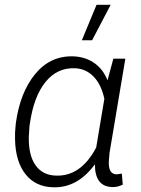

<svg xmlns="http://www.w3.org/2000/svg" viewBox="-20 -774 591 804"><path d="M504.9 -528.3 438.5 -132.8 436.5 -108.4Q430.2 -44.9 467.8 -43.9L490.2 -46.9L494.1 -1Q471.7 10.3 450.2 9.3Q377.4 7.8 377.4 -85.9Q304.2 13.7 202.1 10.3Q128.4 8.3 86.7 -44.7Q44.9 -97.7 43 -189.9Q42 -219.7 45.4 -248.5L46.4 -258.8Q64 -386.7 127 -463.6Q189.9 -540.5 285.6 -538.1Q336.4 -536.6 374 -510.7Q411.6 -484.9 430.2 -437.5L454.6 -528.3ZM103.5 -246.1 100.6 -201.2Q99.1 -123.5 129.2 -81.5Q159.2 -39.6 215.3 -38.6Q318.8 -35.2 382.8 -156.2L417 -360.4Q403.8 -420.9 371.3 -453.9Q338.9 -486.8 292.5 -488.3Q218.8 -490.7 169.9 -429.9Q121.1 -369.1 105 -255.9ZM384.3 -753.9H443.4L365.7 -605.5H322.8Z"/></svg>

Font: RobotoInd Light
Style: Italic
Weight: 300
Italic angle: -12°
Designer: Google
Version: Version 2.001151; 2014